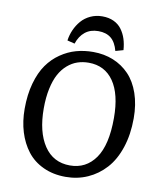

<svg xmlns="http://www.w3.org/2000/svg" viewBox="-99 -1002 915 1095"><g transform="rotate(10 358.5 -455.0)"><path d="M404.8 -923.8Q442.4 -923.8 470.9 -910.4Q499.5 -897 517.1 -873Q534.7 -849.1 544.2 -819.8Q553.7 -790.5 556.2 -754.9L511.2 -742.2Q498.5 -791 470.5 -814Q442.4 -836.9 397 -836.9Q351.1 -836.9 320.3 -812.3Q289.6 -787.6 274.9 -743.2L231.9 -753.9Q236.3 -786.1 249.5 -815.9Q262.7 -845.7 283.7 -870.1Q304.7 -894.5 336.2 -909.2Q367.7 -923.8 404.8 -923.8ZM59.1 -328.1Q59.1 -410.2 77.6 -476.3Q96.2 -542.5 127.2 -586.4Q158.2 -630.4 201.2 -659.7Q244.1 -689 290.5 -701.9Q336.9 -714.8 388.2 -714.8Q452.1 -714.8 505.4 -693.1Q558.6 -671.4 597.9 -630.4Q637.2 -589.4 659.2 -525.6Q681.2 -461.9 681.2 -381.8Q681.2 -288.1 656 -212.2Q630.9 -136.2 586.4 -87.2Q542 -38.1 483.2 -12Q424.3 14.2 356 14.2Q283.7 14.2 226.3 -12.5Q168.9 -39.1 132.8 -85.9Q96.7 -132.8 77.9 -194.3Q59.1 -255.9 59.1 -328.1ZM166 -349.1Q166 -212.9 219 -133.5Q272 -54.2 369.1 -54.2Q461.9 -54.2 515.9 -130.9Q569.8 -207.5 569.8 -363.8Q569.8 -502 518.6 -575.9Q467.3 -649.9 374 -649.9Q339.4 -649.9 309.1 -639.6Q278.8 -629.4 252.2 -606.4Q225.6 -583.5 206.8 -549.3Q188 -515.1 177 -463.9Q166 -412.6 166 -349.1Z"/></g></svg>

Font: Literata Book Medium
Style: Italic
Weight: 500
Italic angle: -3°
Designer: Latin by Veronika Burian and Jose Scaglione. Greek by Irene Vlachou. Cyrillic by Vera Evstafieva
Foundry: TypeTogether
Version: Version 1.003;PS 001.003;hotconv 1.0.88;makeotf.lib2.5.64775